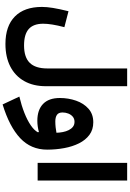

<svg xmlns="http://www.w3.org/2000/svg" viewBox="218 -943 993 1469"><g transform="rotate(90 714.5 -208.5)"><path d="M327.8 104Q242.8 104 202.2 68.2Q161.5 32.3 161.5 -42.6Q161.5 -72.9 167.9 -113Q174.3 -153.2 187.9 -204.6L65.9 -236.1Q48.1 -163.6 40.6 -116.9Q33 -70.2 33 -32.9Q33 102.1 106.3 174.3Q179.5 246.4 316.1 246.4Q416.2 246.4 488.6 209.3Q561.1 172.1 600.3 102.7Q639.6 33.3 639.6 -63.6V-684.9H503.7V-74Q503.7 16.9 460.8 60.4Q417.9 104 327.8 104Z M992.6 -2.9Q977.9 25.8 939 52.4Q900.2 79.1 843.7 101.4Q787.3 123.7 719 139.9L779.1 268.1Q949.7 215.8 1037.3 133.3Q1124.9 50.8 1124.9 -72.7Q1124.9 -140 1113.2 -203.1Q1101.6 -266.2 1076.6 -316.4Q1051.7 -366.5 1011.9 -396.1Q972.1 -425.7 915.7 -425.7Q853.2 -425.7 812 -389.2Q770.7 -352.6 750.2 -294Q729.8 -235.4 729.8 -170Q729.8 -85.2 775.3 -41.4Q820.9 2.3 903.7 2.3Q926 2.3 948.2 -0.9Q970.3 -4 988.8 -9.5ZM995.7 -143.9Q976.2 -140.2 954.3 -137.7Q932.4 -135.2 909 -135.2Q877.2 -135.2 858.8 -147.7Q840.5 -160.1 840.5 -190.5Q840.5 -213.4 848.6 -234.2Q856.7 -255.1 872.6 -268.6Q888.5 -282.1 912 -282.1Q934.4 -282.1 950 -270Q965.6 -257.9 975.6 -237.6Q985.6 -217.4 990.3 -193Q995.1 -168.7 995.7 -143.9Z M1361 0V-684.9H1226.1V0Z"/></g></svg>

Font: Estedad VF
Style: Regular
Weight: 100
Designer: Amin Abedi
Version: Version 7.3